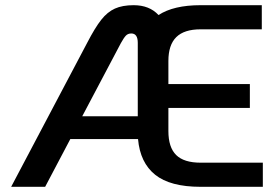

<svg xmlns="http://www.w3.org/2000/svg" viewBox="-20 -720 1071 740"><path d="M993 -93V0H753Q636 0 578 -46.5Q520 -93 512 -184H251L154 0H23L316 -555Q346 -613 370 -643.5Q394 -674 423 -687Q452 -700 495 -700Q556 -700 591 -662Q649 -700 753 -700H989V-607H753Q690 -607 659.5 -577Q629 -547 629 -485V-396H943V-304H629V-215Q629 -152 659 -122.5Q689 -93 753 -93ZM297 -272H511V-555Q511 -591 486 -591Q473 -591 465 -582.5Q457 -574 446 -554Z"/></svg>

Font: KoHo SemiBold
Style: Regular
Weight: 600
Designer: Cadson Demak & Katatrad Team
Foundry: Cadson Demak Co.,Ltd.
Version: Version 1.000; ttfautohint (v1.6)